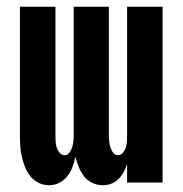

<svg xmlns="http://www.w3.org/2000/svg" viewBox="-20 -540 540 568"><path d="M125 8Q109 8 94.5 1Q80 -6 70 -18.5Q60 -31 54 -46Q48 -61 44.5 -76.5Q41 -92 40 -107.5Q39 -123 39 -139V-520H144V-139Q144 -130 144.5 -121.5Q145 -113 147.5 -104.5Q150 -96 156 -88.5Q162 -81 171 -81Q180 -81 185.5 -88.5Q191 -96 193.5 -104.5Q196 -113 197 -121.5Q198 -130 198 -139V-520H302V-139Q302 -130 303 -121.5Q304 -113 306.5 -104.5Q309 -96 314.5 -88.5Q320 -81 329 -81Q338 -81 344 -88.5Q350 -96 352.5 -104.5Q355 -113 355.5 -121.5Q356 -130 356 -139V-520H461V0H356V-55Q352 -42 346 -31Q340 -20 330.5 -10.5Q321 -1 309 3.5Q297 8 284 8Q268 8 253 1Q238 -6 228.5 -18.5Q219 -31 213 -46Q207 -61 203 -76Q200 -61 194.5 -46Q189 -31 179 -18.5Q169 -6 155 1Q141 8 125 8Z"/></svg>

Font: Iosevka Term Curly Extrabold
Style: Regular
Weight: 800
Designer: Belleve Invis
Foundry: Belleve Invis
Version: Version 32.3.0